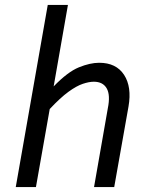

<svg xmlns="http://www.w3.org/2000/svg" viewBox="-20 -760 611 780"><path d="M361 -428Q342 -428 316.5 -419.5Q291 -411 258 -387Q225 -363 182 -317L126 0H44L174 -740H256L198 -409Q255 -468 300.5 -486.5Q346 -505 383 -505Q452 -505 484 -456Q516 -407 502 -327L444 0H362L418 -320Q429 -374 413.5 -401Q398 -428 361 -428Z"/></svg>

Font: Inria Sans
Style: Italic
Weight: 400
Italic angle: -10°
Designer: Black Foundry Team
Foundry: Black Foundry
Version: Version 1.2; ttfautohint (v1.8.3)